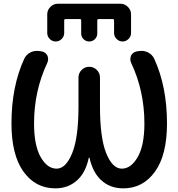

<svg xmlns="http://www.w3.org/2000/svg" viewBox="-20 -1030 964 1038"><path d="M334 -926.8Q327.1 -926.8 327.1 -919.9V-851.6Q327.1 -833 313.5 -819.3Q299.8 -805.7 281.2 -805.7Q262.7 -805.7 249 -819.3Q235.4 -833 235.4 -851.6V-952.1Q235.4 -975.6 252.4 -992.7Q269.5 -1009.8 293 -1009.8H630.9Q654.3 -1009.8 671.4 -992.7Q688.5 -975.6 688.5 -952.1V-851.6Q688.5 -833 674.8 -819.3Q661.1 -805.7 642.6 -805.7Q624 -805.7 610.4 -819.3Q596.7 -833 596.7 -851.6V-919.9Q596.7 -926.8 589.8 -926.8H513.7Q505.9 -926.8 505.9 -919.9V-849.6Q505.9 -831.1 493.2 -818.4Q480.5 -805.7 462.4 -805.7Q444.3 -805.7 431.6 -818.4Q418.9 -831.1 418.9 -849.6V-919.9Q418.9 -926.8 412.1 -926.8ZM463.9 -176.8Q462.9 -177.7 461.9 -177.7Q460.9 -177.7 460 -176.8Q443.4 -98.6 399.4 -57.6Q350.6 -11.7 279.3 -11.7Q171.9 -11.7 106.9 -102.1Q42 -192.4 42 -362.3Q42 -562.5 111.3 -712.9Q122.1 -735.4 145.5 -747.1Q162.1 -754.9 179.7 -754.9Q187.5 -754.9 194.3 -753.9L206.1 -752Q226.6 -748 236.3 -729.5Q240.2 -719.7 240.2 -710.4Q240.2 -701.2 236.3 -691.4Q164.1 -539.1 164.1 -362.3Q164.1 -244.1 199.7 -181.2Q235.4 -118.2 286.1 -118.2Q335.9 -118.2 370.1 -201.7Q404.3 -285.2 404.3 -454.1V-611.3Q404.3 -634.8 421.4 -651.9Q438.5 -668.9 461.9 -668.9H462.9Q486.3 -668.9 503.4 -651.9Q520.5 -634.8 520.5 -611.3V-454.1Q520.5 -285.2 554.2 -201.7Q587.9 -118.2 638.7 -118.2Q688.5 -118.2 724.6 -181.2Q760.7 -244.1 760.7 -362.3Q760.7 -539.1 688.5 -691.4Q684.6 -701.2 684.6 -710.4Q684.6 -719.7 688.5 -729.5Q698.2 -748 718.8 -752L730.5 -753.9Q737.3 -754.9 745.1 -754.9Q762.7 -754.9 779.3 -747.1Q802.7 -735.4 813.5 -712.9Q882.8 -562.5 882.8 -362.3Q882.8 -192.4 817.9 -102.1Q752.9 -11.7 646.5 -11.7Q573.2 -11.7 525.4 -57.6Q481.4 -98.6 463.9 -176.8Z"/></svg>

Font: Gen Jyuu Gothic P Medium
Style: Regular
Weight: 500
Designer: [Source Han Sans]
Ryoko NISHIZUKA  (kana & ideographs); Paul D. Hunt (Latin, Greek & Cyrillic); Wenlong ZHANG  (bopomofo
Version: Version 1.002.20150607